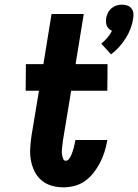

<svg xmlns="http://www.w3.org/2000/svg" viewBox="-20 -795 592 823"><path d="M456 -562 414 -608Q428 -619 440 -633Q452 -647 460 -663Q453 -666 447 -671.5Q441 -677 438 -684Q435 -691 434.5 -699.5Q434 -708 435 -717Q437 -728 442.5 -739.5Q448 -751 458 -759.5Q468 -768 479.5 -771.5Q491 -775 503 -775Q515 -775 525.5 -771.5Q536 -768 543 -759.5Q550 -751 551.5 -739.5Q553 -728 551 -717Q548 -695 540 -673.5Q532 -652 519.5 -632Q507 -612 491 -594Q475 -576 456 -562ZM253 8Q226 8 201.5 1Q177 -6 158 -22Q139 -38 128 -60.5Q117 -83 112.5 -108Q108 -133 109.5 -159.5Q111 -186 115 -213L147 -406H90L91 -520H166L201 -735H339L304 -520H441L440 -406H285L250 -194Q249 -186 248 -178Q247 -170 246 -161.5Q245 -153 245 -145Q245 -137 246.5 -129Q248 -121 251 -113.5Q254 -106 262 -106Q270 -106 276 -114Q282 -122 285 -129.5Q288 -137 291 -145Q294 -153 296 -161Q298 -169 299.5 -177Q301 -185 303 -193V-195H440L439 -189Q435 -166 427.5 -142.5Q420 -119 408.5 -97Q397 -75 381.5 -55Q366 -35 345.5 -20Q325 -5 300.5 1.5Q276 8 253 8Z"/></svg>

Font: Iosevka Term Curly Hv Obl
Style: Regular
Weight: 900
Italic angle: -9°
Designer: Belleve Invis
Foundry: Belleve Invis
Version: Version 32.3.0